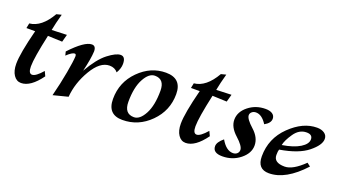

<svg xmlns="http://www.w3.org/2000/svg" viewBox="-55 -1108 2822 1591"><g transform="rotate(20 1355.5 -312.0)"><path d="M155.8 9.3Q115.2 9.3 90.1 -28.1Q64.9 -65.4 64.9 -127.9Q64.9 -218.8 120.1 -434.1H43L51.8 -478Q157.2 -488.3 236.3 -626.5L280.3 -637.7Q256.8 -553.2 245.1 -490.7L377.9 -495.6L359.9 -429.2L232.9 -434.1Q186.5 -223.6 186.5 -148.9Q186.5 -86.4 218.3 -86.4Q251.5 -86.4 307.6 -151.9L326.7 -111.3Q239.3 9.3 155.8 9.3Z M436.5 14.6Q465.8 -100.1 484.6 -204.8Q503.4 -309.6 504.9 -352.1Q504.9 -372.6 492.2 -372.6Q469.2 -372.6 423.8 -329.6L415.5 -363.3Q536.1 -492.2 600.1 -492.2Q636.2 -492.2 636.2 -443.4Q633.3 -377.9 605.5 -262.7Q675.8 -385.7 744.9 -439Q814 -492.2 854.5 -492.2Q897 -492.2 897 -427.7Q897 -387.7 871.1 -344.7Q844.7 -377.4 798.3 -377.4Q714.8 -377.4 645.5 -260Q576.2 -142.6 566.4 -18.6Z M1131.8 -44.4Q1183.6 -44.4 1224.1 -120.1Q1264.6 -195.8 1264.6 -325.2Q1264.6 -427.2 1179.7 -427.2Q1127.4 -427.2 1086.7 -351.8Q1045.9 -276.4 1045.9 -149.4Q1045.9 -44.4 1131.8 -44.4ZM1049.3 9.8Q918 9.8 918 -128.4Q918 -275.9 1021 -379.2Q1124 -482.4 1257.3 -482.4Q1397 -482.4 1397 -343.3Q1397 -197.3 1293.5 -93.8Q1189.9 9.8 1049.3 9.8Z M1606.9 9.3Q1566.4 9.3 1541.3 -28.1Q1516.1 -65.4 1516.1 -127.9Q1516.1 -218.8 1571.3 -434.1H1494.1L1502.9 -478Q1608.4 -488.3 1687.5 -626.5L1731.4 -637.7Q1708 -553.2 1696.3 -490.7L1829.1 -495.6L1811 -429.2L1684.1 -434.1Q1637.7 -223.6 1637.7 -148.9Q1637.7 -86.4 1669.4 -86.4Q1702.6 -86.4 1758.8 -151.9L1777.8 -111.3Q1690.4 9.3 1606.9 9.3Z M1930.7 9.8Q1846.7 9.8 1846.7 -49.8Q1846.7 -85.4 1897.5 -127.4Q1944.8 -45.4 2004.4 -45.4Q2026.4 -45.4 2040.5 -58.1Q2054.7 -70.8 2054.7 -90.8Q2054.7 -125 1988 -184.8Q1921.4 -244.6 1921.4 -310.1Q1921.4 -379.9 1985.6 -431.2Q2049.8 -482.4 2135.7 -482.4Q2174.8 -482.4 2196.5 -467.3Q2218.3 -452.1 2218.3 -425.3Q2218.3 -386.7 2167 -358.9Q2123.5 -427.7 2070.8 -427.7Q2049.8 -427.7 2035.4 -415.5Q2021 -403.3 2021 -385.7Q2021 -353.5 2086.9 -294.4Q2152.8 -235.4 2152.8 -165.5Q2152.8 -96.7 2086.4 -43.5Q2020 9.8 1930.7 9.8Z M2341.3 9.8Q2239.3 9.8 2239.3 -103Q2239.3 -261.2 2353 -371.8Q2466.8 -482.4 2589.8 -482.4Q2629.4 -482.4 2655 -464.6Q2680.7 -446.8 2680.7 -415.5Q2680.7 -361.3 2599.4 -295.9Q2518.1 -230.5 2355 -203.6Q2349.1 -188.5 2349.1 -154.3Q2349.1 -86.9 2445.3 -86.9Q2516.6 -86.9 2613.8 -182.1L2643.6 -159.2Q2488.8 9.8 2341.3 9.8ZM2362.3 -246.6Q2462.9 -262.7 2518.6 -297.4Q2574.2 -332 2574.2 -373Q2574.2 -415.5 2521.5 -415.5Q2457 -415.5 2413.8 -352.8Q2370.6 -290 2362.3 -246.6Z"/></g></svg>

Font: Kelvinch
Style: Bold Italic
Weight: 700
Italic angle: -10°
Designer: Paul James Miller
Foundry: High-Logic / Made with FontCreator
Version: Version 3.30 September 23, 2016